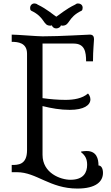

<svg xmlns="http://www.w3.org/2000/svg" viewBox="-20 -1010 644 1115"><path d="M227 -799C196 -799 79 -809 48 -809V-767C84 -767 137 -762 137 -698V-138C137 -52 84 -52 48 -52V-10H79C192 -10 269 85 429 85C539 85 578 43 578 -6C578 -32 568 -49 552 -49C552 -88 541 -133 483 -133C474 -133 463 -132 451 -130V-126C475 -107 486 -87 486 -53C486 -9 466 34 389 34C332 34 227 -4 227 -111V-394C279 -381 331 -372 385 -372C467 -372 505 -399 505 -433C505 -448 497 -461 491 -467C458 -438 408 -430 361 -430C316 -430 271 -434 227 -440V-757H408C472 -757 480 -709 480 -654H520C520 -719 526 -768 526 -783C526 -800 518 -809 502 -809C484 -809 334 -799 227 -799ZM334 -863C338 -861 340 -861 343 -861C387 -861 372 -909 454 -948C458 -950 460 -958 460 -965C460 -983 445 -990 432 -990C427 -990 422 -988 416 -983C363 -958 322 -922 307 -913C292 -922 252 -958 199 -983C193 -988 186 -990 180 -990C166 -990 155 -979 155 -964C155 -959 155 -952 161 -948C244 -909 228 -861 272 -861C275 -861 277 -861 281 -863C284 -853 294 -845 306 -845C319 -845 331 -852 334 -863Z"/></svg>

Font: Milonga
Style: Regular
Weight: 400
Designer: Pablo Impallari, Brenda Gallo, Rodrigo Fuenzalida
Foundry: Pablo Impallari, Brenda Gallo, Rodrigo Fuenzalida
Version: Version 1.000